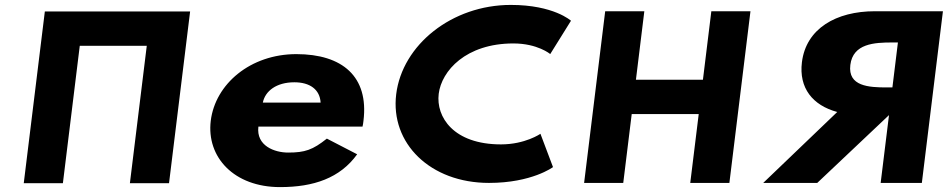

<svg xmlns="http://www.w3.org/2000/svg" viewBox="-20 -749 3870 784"><path d="M305.7 -561.9H579.3L510.4 -0.9H670.2L756.3 -702.1H596.5H322.9H163.1L77 -0.9H236.8Z M1460.3 -232C1462 -238 1463.4 -249 1464.2 -256C1486.3 -436 1378.6 -528 1190.1 -528C1002.5 -528 859.1 -406 840.6 -256C822.4 -107 935.8 15 1123.4 15C1261.3 15 1368.5 -22 1438.4 -119L1314.7 -183C1257 -137 1225.4 -126 1156.4 -126C1102 -126 1025.4 -153 1035.1 -232ZM1053.2 -330C1062.6 -377 1108.2 -413 1182 -413C1244.9 -413 1286.1 -384 1289.2 -330Z M2025.8 -159.4C1831.4 -159.4 1759.8 -271.6 1771.4 -365.9C1782.9 -459.4 1882 -571.6 2076.4 -571.6C2175.1 -571.6 2226.8 -528.3 2226.8 -528.3L2311.5 -664.3C2311.5 -664.3 2241.2 -728.9 2065.9 -728.9C1825.2 -728.9 1622.5 -565.7 1597.8 -364.2C1573.2 -163.6 1737 -2.1 1976.7 -2.1C2152 -2.1 2238.1 -66.7 2238.1 -66.7L2186.8 -202.7C2186.8 -202.7 2124.5 -159.4 2025.8 -159.4Z M2559.5 -283.2H2833.1L2798.5 -1.9H2958.3L3044.4 -703.1H2884.6L2850.3 -423.5H2576.7L2611 -703.1H2451.2L2365.1 -1.9H2524.9Z M3830.3 -703.1 3744.2 -1.9H3576L3610.1 -279L3316.9 -1.9H3096.3L3398.7 -291.7C3298.2 -318.9 3241.6 -389.5 3254.5 -494.9C3271.4 -632.6 3394.7 -703.1 3552.1 -703.1ZM3624 -392 3646.5 -575.6H3623.9C3550.8 -575.6 3462.9 -571.4 3452.2 -483.8C3441.4 -396.3 3528.3 -392 3601.3 -392Z"/></svg>

Font: Hussar
Style: BdSuprExtOblOne
Weight: 700
Foundry: Cannot Into Space Fonts
Version: Version 2.00